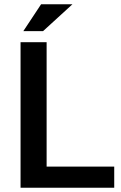

<svg xmlns="http://www.w3.org/2000/svg" viewBox="-20 -886 573 906"><path d="M77 0H519V-100H200V-687H77ZM90 -739H183L322 -866H174Z"/></svg>

Font: Ronzino Medium
Style: Regular
Weight: 500
Designer: Nunzio Mazzaferro
Foundry: Collletttivo
Version: Version 1.000;Glyphs 3.3 (3337)